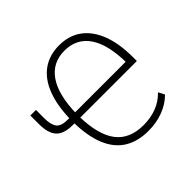

<svg xmlns="http://www.w3.org/2000/svg" viewBox="-169 -911 1118 1118"><g transform="rotate(-45 390.0 -352.5)"><path d="M463 8Q374 8 313.5 -30Q253 -68 221.5 -144.5Q190 -221 188 -335L195 -328H174Q102 -328 70.5 -362Q39 -396 39 -470V-542H85V-473Q85 -422 103 -396.5Q121 -371 176 -371H201L188 -360Q190 -472 220.5 -551.5Q251 -631 308.5 -672Q366 -713 446 -713Q527 -713 584 -671.5Q641 -630 671.5 -551Q702 -472 702 -357V-328H233L236 -332Q240 -182 296 -109Q352 -36 466 -36Q523 -36 572 -54Q621 -72 660 -112L680 -74Q640 -34 584 -13Q528 8 463 8ZM446 -669Q347 -669 293 -590.5Q239 -512 236 -359L231 -371H665L653 -352Q653 -510 600 -589.5Q547 -669 446 -669Z"/></g></svg>

Font: Nunito Sans 7pt Condensed ExtraLight
Style: Regular
Weight: 250
Width: 3
Designer: Vernon Adams
Foundry: Vernon Adams
Version: Version 3.101;gftools[0.9.27]